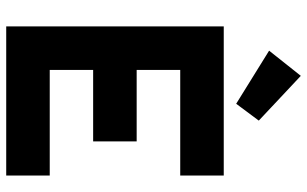

<svg xmlns="http://www.w3.org/2000/svg" viewBox="-205 -783 988 618"><g transform="rotate(90 289.0 -474.0)"><path d="M544.9 0H64.9V-700.2H544.9V-560.1H205.1V-419.9H435.1V-279.8H205.1V-140.1H544.9ZM314 -740.2 143.1 -846.2 224.1 -948.2 368.2 -813Z"/></g></svg>

Font: Righteous
Style: Regular
Weight: 400
Version: Version 1.000